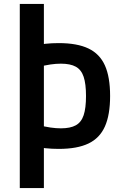

<svg xmlns="http://www.w3.org/2000/svg" viewBox="-20 -750 640 980"><path d="M280 10Q244 10 211.5 6.5Q179 3 150 -4L171 -113Q210 -103 238 -99Q266 -95 291 -95Q339 -95 367 -110.5Q395 -126 407 -162Q419 -198 419 -260Q419 -322 407 -358Q395 -394 367 -409.5Q339 -425 291 -425Q266 -425 238 -421Q210 -417 171 -407L150 -516Q179 -523 211.5 -526.5Q244 -530 280 -530Q374 -530 431.5 -502.5Q489 -475 515.5 -416Q542 -357 542 -260Q542 -164 515.5 -104.5Q489 -45 431.5 -17.5Q374 10 280 10ZM81 210V-730H204V210Z"/></svg>

Font: M PLUS Code Latin Expanded SemiBold
Style: Regular
Weight: 600
Width: 7
Designer: Coji Morishita
Foundry: UNDERFOREST DESIGN
Version: Version 1.002; ttfautohint (v1.8.3)